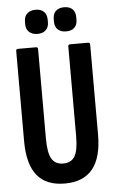

<svg xmlns="http://www.w3.org/2000/svg" viewBox="-57 -873 550 918"><g transform="rotate(-5 217.5 -414.0)"><path d="M217 6Q127 6 83.5 -48.5Q40 -103 40 -213V-645Q40 -655 49 -655H136Q145 -655 145 -645V-216Q145 -148 162 -119Q179 -90 217 -90Q256 -90 273 -118.5Q290 -147 290 -216V-645Q290 -655 299 -655H386Q395 -655 395 -645V-213Q395 -103 350.5 -48.5Q306 6 217 6ZM149 -718Q124 -718 109 -731.5Q94 -745 94 -769V-782Q94 -807 109 -820.5Q124 -834 149 -834Q174 -834 188.5 -820.5Q203 -807 203 -782V-769Q203 -745 188.5 -731.5Q174 -718 149 -718ZM286 -718Q261 -718 246.5 -731.5Q232 -745 232 -769V-782Q232 -807 246.5 -820.5Q261 -834 286 -834Q312 -834 326 -820.5Q340 -807 340 -782V-769Q340 -745 326 -731.5Q312 -718 286 -718Z"/></g></svg>

Font: Sofia Sans Extra Condensed
Style: Bold
Weight: 700
Designer: Botio Nikoltchev, Ani Petrova
Foundry: lettersoup
Version: Version 4.101